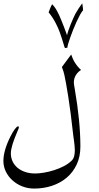

<svg xmlns="http://www.w3.org/2000/svg" viewBox="-20 -1020 585 1130"><path d="M457 -608.4Q436.5 -595.2 425.5 -576.2Q414.6 -557.1 414.6 -533.7Q414.6 -528.3 416 -520Q417.5 -511.7 419.4 -500Q436.5 -400.9 444.8 -315.7Q453.1 -230.5 453.1 -157.2Q453.1 -98.1 431.4 -52Q409.7 -5.9 372.6 25.6Q335.4 57.1 285.9 73.5Q236.3 89.8 181.2 89.8Q144.5 89.8 111.8 77.1Q79.1 64.5 54.2 42.2Q29.3 20 14.6 -9.5Q0 -39.1 0 -72.8Q0 -102.5 10 -137.9Q20 -173.3 40.5 -214.8Q54.7 -243.2 67.1 -259.8Q79.6 -276.4 85.9 -276.4Q91.3 -276.4 91.3 -270Q91.3 -265.6 82 -245.6Q63.5 -202.6 53.7 -170.7Q43.9 -138.7 43.9 -116.7Q43.9 -91.8 54 -70.3Q64 -48.8 82.5 -33Q101.1 -17.1 127.7 -8.1Q154.3 1 187.5 1Q209.5 1 238.8 -3.9Q268.1 -8.8 298.1 -18.3Q328.1 -27.8 355.7 -42Q383.3 -56.2 402.3 -75.2Q412.6 -85.4 416.5 -101.1Q420.4 -116.7 420.4 -135.3Q420.4 -148.4 418.9 -162.4Q417.5 -176.3 415.8 -189.7Q414.1 -203.1 412.1 -216.1Q410.2 -229 409.2 -239.7Q403.3 -295.9 396.2 -349.6Q389.2 -403.3 382.1 -449Q375 -494.6 368.7 -529.1Q362.3 -563.5 358.4 -581.1Q356 -590.8 352.8 -601.8Q349.6 -612.8 344.2 -625.5L398.9 -699.2Q417 -644 457 -608.4ZM287.1 -995.1Q293.5 -988.3 298.3 -982.2Q303.2 -976.1 307.6 -969.2Q312 -962.4 316.4 -953.9Q320.8 -945.3 326.7 -933.6Q330.1 -927.2 334.7 -915.5Q339.4 -903.8 345 -890.4Q350.6 -877 356 -863Q361.3 -849.1 365.5 -837.6Q369.6 -826.2 372.3 -819.1Q375 -812 374.5 -812Q376.5 -823.2 382.8 -841.3Q389.2 -859.4 396.7 -878.4Q404.3 -897.5 411.9 -914.1Q419.4 -930.7 423.8 -939Q434.1 -956.5 444.1 -972.2Q454.1 -987.8 463.9 -1000.5Q464.8 -996.6 465.6 -991.2Q466.3 -985.8 467 -980Q467.8 -974.1 468.3 -968.8Q468.8 -963.4 468.8 -959.5Q460 -949.7 450 -931.2Q439.9 -912.6 429.7 -890.1Q419.4 -867.7 409.9 -843.5Q400.4 -819.3 393.1 -798.6Q385.7 -777.8 381.3 -762.5Q377 -747.1 377 -742.2Q377 -740.2 377.4 -740.2Q376.5 -740.2 372.8 -738.8Q369.1 -737.3 365.7 -737.3Q361.8 -737.3 360.4 -740.7Q351.1 -771.5 344.7 -791.7Q338.4 -812 332.8 -827.1Q327.1 -842.3 321.8 -855Q316.4 -867.7 308.1 -883.3Q299.3 -900.4 289.1 -916.3Q278.8 -932.1 266.1 -947.3Q271.5 -961.9 276.4 -973.9Q281.2 -985.8 287.1 -995.1Z"/></svg>

Font: XB Niloofar
Style: Regular
Weight: 400
Designer: Behnam
Foundry: Irmug
Version: Version 7.201 2008